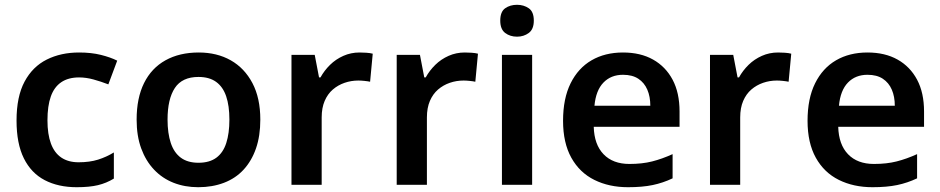

<svg xmlns="http://www.w3.org/2000/svg" viewBox="-20 -771 3921 801"><path d="M300 10Q223 10 166.5 -19.5Q110 -49 79.5 -110.5Q49 -172 49 -268Q49 -368 82.5 -430.5Q116 -493 175 -522.5Q234 -552 310 -552Q361 -552 401 -542Q441 -532 469 -518L432 -419Q401 -431 370 -439.5Q339 -448 310 -448Q265 -448 235.5 -428Q206 -408 192 -368.5Q178 -329 178 -269Q178 -211 192.5 -172Q207 -133 236 -113.5Q265 -94 308 -94Q354 -94 389 -105Q424 -116 455 -135V-26Q424 -7 388.5 1.5Q353 10 300 10Z M1066 -272Q1066 -204 1048 -152Q1030 -100 996.5 -63.5Q963 -27 914.5 -8.5Q866 10 807 10Q751 10 704 -8.5Q657 -27 622.5 -63.5Q588 -100 569 -152Q550 -204 550 -272Q550 -362 581 -424.5Q612 -487 670.5 -519.5Q729 -552 809 -552Q885 -552 942.5 -519.5Q1000 -487 1033 -424.5Q1066 -362 1066 -272ZM679 -272Q679 -215 692.5 -174.5Q706 -134 734.5 -113Q763 -92 808 -92Q854 -92 882.5 -113Q911 -134 924 -174.5Q937 -215 937 -272Q937 -330 923.5 -369.5Q910 -409 881.5 -429.5Q853 -450 808 -450Q740 -450 709.5 -404Q679 -358 679 -272Z M1480 -552Q1492 -552 1508 -551Q1524 -550 1535 -547L1524 -430Q1515 -432 1500.5 -433.5Q1486 -435 1475 -435Q1445 -435 1417.5 -425.5Q1390 -416 1368.5 -397.5Q1347 -379 1334.5 -350Q1322 -321 1322 -281V0H1196V-542H1293L1311 -448H1317Q1333 -477 1357 -500.5Q1381 -524 1412.5 -538Q1444 -552 1480 -552Z M1919 -552Q1931 -552 1947 -551Q1963 -550 1974 -547L1963 -430Q1954 -432 1939.5 -433.5Q1925 -435 1914 -435Q1884 -435 1856.5 -425.5Q1829 -416 1807.5 -397.5Q1786 -379 1773.5 -350Q1761 -321 1761 -281V0H1635V-542H1732L1750 -448H1756Q1772 -477 1796 -500.5Q1820 -524 1851.5 -538Q1883 -552 1919 -552Z M2200 -542V0H2074V-542ZM2137 -751Q2165 -751 2186 -736.5Q2207 -722 2207 -685Q2207 -649 2186 -633.5Q2165 -618 2137 -618Q2108 -618 2087.5 -633.5Q2067 -649 2067 -685Q2067 -722 2087.5 -736.5Q2108 -751 2137 -751Z M2579 -552Q2652 -552 2704.5 -522.5Q2757 -493 2786 -438.5Q2815 -384 2815 -306V-242H2457Q2459 -168 2498 -127.5Q2537 -87 2606 -87Q2659 -87 2700.5 -97.5Q2742 -108 2786 -128V-27Q2746 -8 2703 1Q2660 10 2600 10Q2521 10 2459.5 -20.5Q2398 -51 2363.5 -113Q2329 -175 2329 -267Q2329 -360 2360.5 -423.5Q2392 -487 2448 -519.5Q2504 -552 2579 -552ZM2579 -459Q2529 -459 2497.5 -426.5Q2466 -394 2460 -330H2693Q2693 -368 2680.5 -397Q2668 -426 2643 -442.5Q2618 -459 2579 -459Z M3226 -552Q3238 -552 3254 -551Q3270 -550 3281 -547L3270 -430Q3261 -432 3246.5 -433.5Q3232 -435 3221 -435Q3191 -435 3163.5 -425.5Q3136 -416 3114.5 -397.5Q3093 -379 3080.5 -350Q3068 -321 3068 -281V0H2942V-542H3039L3057 -448H3063Q3079 -477 3103 -500.5Q3127 -524 3158.5 -538Q3190 -552 3226 -552Z M3599 -552Q3672 -552 3724.5 -522.5Q3777 -493 3806 -438.5Q3835 -384 3835 -306V-242H3477Q3479 -168 3518 -127.5Q3557 -87 3626 -87Q3679 -87 3720.5 -97.5Q3762 -108 3806 -128V-27Q3766 -8 3723 1Q3680 10 3620 10Q3541 10 3479.5 -20.5Q3418 -51 3383.5 -113Q3349 -175 3349 -267Q3349 -360 3380.5 -423.5Q3412 -487 3468 -519.5Q3524 -552 3599 -552ZM3599 -459Q3549 -459 3517.5 -426.5Q3486 -394 3480 -330H3713Q3713 -368 3700.5 -397Q3688 -426 3663 -442.5Q3638 -459 3599 -459Z"/></svg>

Font: Noto Sans Armenian SemiBold
Style: Regular
Weight: 600
Designer: Monotype Design Team
Foundry: Monotype Imaging Inc.
Version: Version 2.007